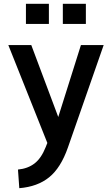

<svg xmlns="http://www.w3.org/2000/svg" viewBox="-20 -757 581 1001"><path d="M80.6 224.1 73.7 127Q125 122.1 160.2 95Q195.3 67.9 218.3 9.8L231.4 -23.4L239.7 20.5L23.4 -522H143.1L307.6 -83.5H263.7L401.9 -522H520.5L334 12.2Q296.9 118.2 236.3 167.2Q175.8 216.3 80.6 224.1ZM307.6 -632.3V-737.3H427.7V-632.3ZM115.2 -632.3V-737.3H234.9V-632.3Z"/></svg>

Font: Monda SemiBold
Style: Regular
Weight: 600
Designer: Vernon Adams
Foundry: Vernon Adams
Version: Version 2.200